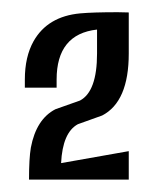

<svg xmlns="http://www.w3.org/2000/svg" viewBox="-20 -743 250 313"><path d="M189.9 -450.2H27.3Q27.3 -484.9 30.3 -502.4Q39.1 -548.8 70.3 -564.9L110.4 -579.1Q138.2 -593.8 138.2 -655.8V-694.8Q72.3 -687.5 72.3 -613.3V-600.1H20.5V-613.3Q20.5 -650.4 34.7 -675.8Q57.6 -716.3 110.8 -721.2Q131.8 -723.1 171.9 -723.1L189.9 -722.7V-655.8Q189.9 -577.1 146.5 -554.7L106.9 -540.5Q82 -526.9 79.6 -477.1L189.9 -496.6Z"/></svg>

Font: Greenwashing Machine
Style: Regular
Weight: 400
Designer: Tup Wanders
Foundry: Free font, DO NOT SELL
Version: Version 1.00;August 10, 2023;FontCreator 11.5.0.2430 64-bit